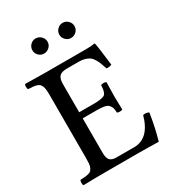

<svg xmlns="http://www.w3.org/2000/svg" viewBox="-199 -950 967 1066"><g transform="rotate(-30 284.5 -417.5)"><path d="M201.2 -543V-360.8H291Q316.4 -360.8 331.8 -362.8Q347.2 -364.7 357.4 -368.4Q367.7 -372.1 372.3 -381.1Q377 -390.1 378.9 -400.1Q380.9 -410.2 381.8 -429.2Q386.7 -434.1 398.9 -434.1Q411.1 -434.1 416 -429.2Q414.1 -379.4 414.1 -341.8Q414.1 -308.6 416 -254.9Q412.1 -251 398.9 -251Q385.7 -251 381.8 -254.9Q380.4 -274.4 377.7 -284.7Q375 -294.9 366.2 -304.7Q357.4 -314.5 339.4 -318.1Q321.3 -321.8 291 -321.8H201.2V-100.1Q201.2 -67.9 213.4 -54Q225.6 -40 254.9 -40H368.2Q464.8 -40 501 -169.9Q522 -174.8 538.1 -165Q524.9 -78.1 502 2Q500 2 477.3 1.5Q454.6 1 424.3 0.5Q394 0 373 0H153.8Q98.1 0 20 2Q15.6 -2.4 15.6 -14.9Q15.6 -27.3 20 -32.2Q40.5 -33.2 51 -34.2Q61.5 -35.2 73.2 -38.3Q85 -41.5 89.8 -46.9Q94.7 -52.2 99.6 -62.3Q104.5 -72.3 105.7 -86.2Q106.9 -100.1 106.9 -121.1V-525.9Q106.9 -546.4 105.5 -559.8Q104 -573.2 99.6 -583.3Q95.2 -593.3 89.8 -598.6Q84.5 -604 73.2 -607.4Q62 -610.8 50.8 -611.8Q39.6 -612.8 20 -613.8Q15.6 -618.2 15.6 -630.4Q15.6 -642.6 20 -647Q104 -645 153.8 -645H415Q440.9 -645 463.9 -648.9Q467.8 -648.9 467.8 -646Q473.1 -625 487.8 -501Q472.2 -493.2 454.1 -496.1Q446.3 -520 440.9 -534.2Q435.5 -548.3 426.3 -563.7Q417 -579.1 406 -586.9Q395 -594.7 378.4 -599.9Q361.8 -605 339.8 -605H263.2Q228 -605 214.6 -590.1Q201.2 -575.2 201.2 -543ZM147.9 -788.1Q147.9 -808.1 162.1 -822.5Q176.3 -836.9 195.8 -836.9Q215.8 -836.9 230.5 -822.5Q245.1 -808.1 245.1 -788.1Q245.1 -768.6 230.5 -754.4Q215.8 -740.2 195.8 -740.2Q176.3 -740.2 162.1 -754.4Q147.9 -768.6 147.9 -788.1ZM320.8 -788.1Q320.8 -808.1 335.2 -822.5Q349.6 -836.9 369.1 -836.9Q389.2 -836.9 403.6 -822.5Q418 -808.1 418 -788.1Q418 -768.6 403.6 -754.4Q389.2 -740.2 369.1 -740.2Q349.6 -740.2 335.2 -754.4Q320.8 -768.6 320.8 -788.1Z"/></g></svg>

Font: Common Serif News
Style: Regular
Weight: 450
Designer: Philipp H. Poll, Khaled Hosny
Foundry: Stefan Peev, Context Ltd.
Version: Version 1.026